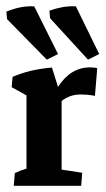

<svg xmlns="http://www.w3.org/2000/svg" viewBox="-20 -599 343 619"><path d="M24.4 0 27.8 -41Q44.9 -49.3 65.4 -55.2V-291.5L17.6 -317.9L20.5 -351.1Q74.7 -375 147.5 -381.3L167 -318.8Q207.5 -381.8 270.5 -381.8Q284.7 -381.8 293.5 -378.9L286.1 -290Q273.4 -292.5 260.7 -293.5Q248 -294.4 239.7 -294.4Q205.1 -294.4 178.7 -273.4V-52.2L245.1 -42L241.7 0ZM263.7 -406.7 141.6 -540 139.2 -564.5Q159.2 -571.8 180.2 -575.7Q201.2 -579.6 224.6 -578.6L299.8 -424.8ZM130.9 -406.7 2.9 -537.1 0.5 -561.5Q22 -570.3 43.9 -575Q65.9 -579.6 90.3 -578.6L167 -424.8Z"/></svg>

Font: Markazi Text
Style: Bold
Weight: 700
Designer: Borna Izadpanah (Arabic designer), Fiona Ross (Arabic design director) and Florian Runge (Latin designer)
Foundry: Borna Izadpanah and Florian Runge
Version: Version 1.001; ttfautohint (v1.8.3)